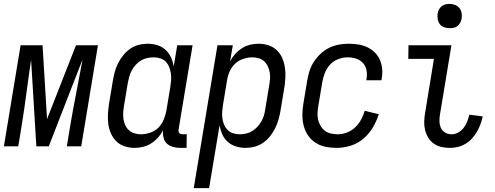

<svg xmlns="http://www.w3.org/2000/svg" viewBox="-25 -753 2545 988"><path d="M-5 0 81 -520H194L217 -140L366 -520H479L393 0H319L336 -104Q350 -187 366.5 -270.5Q383 -354 398 -437L399 -445L226 0H162L135 -445Q122 -359 111 -274Q100 -189 86 -104L69 0Z M668 8Q641 8 616.5 0Q592 -8 574.5 -25Q557 -42 546.5 -65Q536 -88 532.5 -113.5Q529 -139 530.5 -166Q532 -193 536 -219L556 -339Q560 -362 566 -384.5Q572 -407 583 -428.5Q594 -450 609.5 -469Q625 -488 645 -502Q665 -516 688 -522Q711 -528 734 -528Q760 -528 784.5 -520.5Q809 -513 826.5 -497Q844 -481 854.5 -458.5Q865 -436 869 -411L887 -520H966L894 -87Q893 -82 894 -77Q895 -72 897.5 -68.5Q900 -65 905 -63.5Q910 -62 915 -62H936L935 8H903Q884 8 865.5 3Q847 -2 834 -14Q821 -26 816.5 -45Q812 -64 814 -83Q804 -63 788.5 -45.5Q773 -28 753.5 -15.5Q734 -3 711.5 2.5Q689 8 668 8ZM700 -62Q723 -62 747.5 -70Q772 -78 789.5 -95.5Q807 -113 817 -136.5Q827 -160 831 -183L851 -303Q854 -321 855.5 -339Q857 -357 854.5 -374Q852 -391 846 -407Q840 -423 828.5 -435Q817 -447 800.5 -452.5Q784 -458 766 -458Q750 -458 733 -454.5Q716 -451 701 -442Q686 -433 674 -420Q662 -407 653.5 -391.5Q645 -376 640.5 -360Q636 -344 633 -328L613 -208Q610 -191 609 -173.5Q608 -156 610.5 -139.5Q613 -123 620 -108Q627 -93 639 -82.5Q651 -72 667 -67Q683 -62 700 -62Z M972 215 1094 -520H1173L1159 -437Q1169 -457 1184.5 -474.5Q1200 -492 1219.5 -504.5Q1239 -517 1261.5 -522.5Q1284 -528 1305 -528Q1332 -528 1356.5 -520Q1381 -512 1399 -495Q1417 -478 1427 -455Q1437 -432 1441 -406.5Q1445 -381 1443.5 -354Q1442 -327 1438 -301L1418 -181Q1414 -158 1407.5 -135.5Q1401 -113 1390 -91.5Q1379 -70 1364 -51Q1349 -32 1328.5 -18Q1308 -4 1285 2Q1262 8 1239 8Q1213 8 1189 0.5Q1165 -7 1147 -23Q1129 -39 1119 -61.5Q1109 -84 1105 -109L1051 215ZM1208 -62Q1224 -62 1240.5 -65.5Q1257 -69 1272 -78Q1287 -87 1299 -100Q1311 -113 1320 -128.5Q1329 -144 1333.5 -160Q1338 -176 1340 -192L1360 -312Q1363 -329 1364.5 -346.5Q1366 -364 1363 -380.5Q1360 -397 1353 -412Q1346 -427 1334.5 -437.5Q1323 -448 1307 -453Q1291 -458 1274 -458Q1251 -458 1226.5 -450Q1202 -442 1184 -424.5Q1166 -407 1156 -383.5Q1146 -360 1143 -337L1123 -217Q1120 -199 1118.5 -181Q1117 -163 1119 -146Q1121 -129 1127.5 -113Q1134 -97 1145.5 -85Q1157 -73 1173.5 -67.5Q1190 -62 1208 -62Z M1707 8Q1677 8 1649 2Q1621 -4 1598.5 -18.5Q1576 -33 1560.5 -55.5Q1545 -78 1538 -105Q1531 -132 1531 -161Q1531 -190 1536 -219L1556 -339Q1560 -364 1568 -389Q1576 -414 1591 -436.5Q1606 -459 1626 -477.5Q1646 -496 1670 -507.5Q1694 -519 1719.5 -523.5Q1745 -528 1770 -528Q1795 -528 1819.5 -524Q1844 -520 1865 -510Q1886 -500 1903 -483.5Q1920 -467 1929.5 -445.5Q1939 -424 1941.5 -399Q1944 -374 1939 -349L1938 -340H1860L1861 -346Q1865 -369 1861 -391Q1857 -413 1843 -428.5Q1829 -444 1808 -451Q1787 -458 1764 -458Q1740 -458 1715 -448.5Q1690 -439 1672.5 -419.5Q1655 -400 1646 -376Q1637 -352 1633 -328L1613 -208Q1610 -190 1609 -172Q1608 -154 1612 -137Q1616 -120 1625 -105Q1634 -90 1647 -80Q1660 -70 1677.5 -66Q1695 -62 1713 -62Q1736 -62 1760 -71Q1784 -80 1802.5 -97.5Q1821 -115 1833 -137.5Q1845 -160 1852 -183L1924 -165Q1913 -130 1893.5 -97Q1874 -64 1844.5 -39Q1815 -14 1778.5 -3Q1742 8 1707 8Z M2290 8Q2267 8 2245.5 3Q2224 -2 2206.5 -14.5Q2189 -27 2178 -45.5Q2167 -64 2162 -85.5Q2157 -107 2158 -130Q2159 -153 2163 -175L2208 -450H2076L2077 -520H2298L2239 -164Q2236 -146 2236.5 -128Q2237 -110 2244 -94.5Q2251 -79 2266 -70.5Q2281 -62 2299 -62Q2317 -62 2333.5 -71.5Q2350 -81 2361.5 -96Q2373 -111 2379.5 -128.5Q2386 -146 2390 -163L2459 -154Q2455 -134 2447.5 -114Q2440 -94 2429.5 -75.5Q2419 -57 2404 -40.5Q2389 -24 2370.5 -13Q2352 -2 2331.5 3Q2311 8 2290 8ZM2288 -608Q2274 -608 2260 -613Q2246 -618 2238 -629Q2230 -640 2227.5 -655Q2225 -670 2227 -685Q2229 -695 2234.5 -705Q2240 -715 2248.5 -721.5Q2257 -728 2267.5 -730.5Q2278 -733 2289 -733Q2303 -733 2317 -727.5Q2331 -722 2339.5 -711Q2348 -700 2350.5 -685Q2353 -670 2350 -655Q2348 -645 2342.5 -635Q2337 -625 2328.5 -618.5Q2320 -612 2309.5 -610Q2299 -608 2288 -608Z"/></svg>

Font: Iosevka
Style: Italic
Weight: 400
Italic angle: -9°
Monospace: yes
Designer: Belleve Invis
Foundry: Belleve Invis
Version: Version 32.5.0; ttfautohint (v1.8.4)